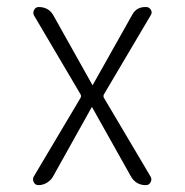

<svg xmlns="http://www.w3.org/2000/svg" viewBox="-20 -540 540 560"><path d="M78.1 -24.4 213.9 -252.9Q218.8 -259.8 213.9 -266.6L79.1 -495.1Q75.2 -502.9 79.6 -511.2Q84 -519.5 92.8 -519.5Q122.1 -519.5 135.7 -495.1L249 -293Q249 -292 250 -292Q251 -292 251 -293L365.2 -496.1Q377.9 -520.5 406.2 -519.5Q415 -519.5 419.9 -511.7Q424.8 -503.9 419.9 -496.1L284.2 -266.6Q279.3 -259.8 284.2 -252.9L418.9 -25.4Q423.8 -17.6 419.4 -8.8Q415 0 405.3 0Q376 0 361.3 -26.4L249 -226.6Q249 -227.5 248 -227.5Q247.1 -227.5 247.1 -226.6L134.8 -25.4Q128.9 -14.6 117.2 -7.3Q105.5 0 91.8 0Q83 0 78.6 -8.3Q74.2 -16.6 78.1 -24.4Z"/></svg>

Font: Rounded Mgen+ 2m light
Style: Regular
Weight: 200
Designer: [Source Han Sans]
Ryoko NISHIZUKA  (kana & ideographs); Paul D. Hunt (Latin, Greek & Cyrillic); Wenlong ZHANG  (bopomofo
Version: Version 1.059.20150602